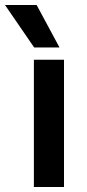

<svg xmlns="http://www.w3.org/2000/svg" viewBox="-65 -745 345 765"><path d="M190 0H70V-507H190ZM172 -556H71L-45 -725H81Z"/></svg>

Font: Hind Madurai SemiBold
Style: Regular
Weight: 600
Designer: Jyotish Sonowal
Foundry: Indian Type Foundry
Version: Version 1.001;PS 1.0;hotconv 1.0.86;makeotf.lib2.5.63406; tt